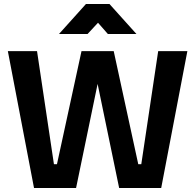

<svg xmlns="http://www.w3.org/2000/svg" viewBox="-20 -934 970 954"><path d="M19 -680 149 0H358L465 -517L572 0H781L911 -680H766L682 -118H667L545 -680H385L263 -118H248L164 -680ZM407 -914 273 -765H415L467 -821L516 -765H658L524 -914Z"/></svg>

Font: Online Auction - Bold
Style: Bold
Weight: 500
Designer: Mohamed Mostafa, the designer of Online Auction
Foundry: Kief Type Foundry
Version: ""